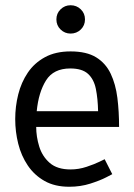

<svg xmlns="http://www.w3.org/2000/svg" viewBox="-20 -704 512 732"><path d="M244 8Q189 8 150 -14Q111 -36 86 -73Q61 -110 49.5 -156Q38 -202 38 -250Q38 -298 49.5 -344Q61 -390 86 -427Q111 -464 151.5 -486Q192 -508 249 -508Q310 -508 346.5 -485.5Q383 -463 402 -423Q421 -383 427.5 -331Q434 -279 434 -220H118Q118 -183 129.5 -145.5Q141 -108 169.5 -83Q198 -58 249 -58Q280 -58 310 -68Q340 -78 359.5 -87.5Q379 -97 379 -97L408 -40Q408 -40 385 -28Q362 -16 324.5 -4Q287 8 244 8ZM248 -443Q184 -443 155.5 -397.5Q127 -352 120 -280H354Q353 -328 345.5 -365Q338 -402 315.5 -422.5Q293 -443 248 -443ZM249 -576Q227 -576 211 -591.5Q195 -607 195 -630Q195 -653 211 -668.5Q227 -684 249 -684Q272 -684 288 -668.5Q304 -653 304 -630Q304 -607 288 -591.5Q272 -576 249 -576Z"/></svg>

Font: Epunda Sans
Style: Regular
Weight: 400
Designer: Simon Atzbach
Foundry: typofactur
Version: Version 2.204; ttfautohint (v1.8.4.7-5d5b)